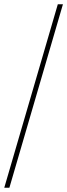

<svg xmlns="http://www.w3.org/2000/svg" viewBox="-26 -800 315 900"><path d="M269 -780 18 80H-6L245 -780Z"/></svg>

Font: Nacelle Thin
Style: Regular
Weight: 100
Designer: Sora Sagano
Foundry: Sora Sagano
Version: Version 1.000;FEAKit 1.0